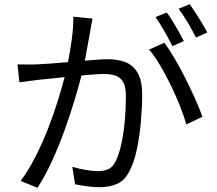

<svg xmlns="http://www.w3.org/2000/svg" viewBox="-20 -866 1040 921"><path d="M768 -661Q791 -631 818 -585Q845 -539 870.5 -488Q896 -437 917.5 -389Q939 -341 951 -306L874 -269Q863 -308 843.5 -357Q824 -406 799.5 -456.5Q775 -507 748.5 -552Q722 -597 695 -628ZM780 -806Q793 -789 808 -764.5Q823 -740 837.5 -714.5Q852 -689 862 -669L807 -645Q792 -675 769 -715.5Q746 -756 726 -784ZM890 -846Q903 -828 919 -803Q935 -778 950 -753.5Q965 -729 974 -710L920 -686Q904 -718 881 -757Q858 -796 837 -824ZM64 -557Q109 -556 154 -557Q179 -558 219.5 -561Q260 -564 306 -568Q317 -622 324.5 -678.5Q332 -735 332 -786L424 -777Q421 -763 418 -747.5Q415 -732 413 -717L387 -575Q422 -578 451.5 -580Q481 -582 499 -582Q544 -582 581 -568Q618 -554 640 -517Q662 -480 662 -412Q662 -353 656 -284.5Q650 -216 637.5 -154.5Q625 -93 604 -51Q580 -1 543 15.5Q506 32 458 32Q429 32 396.5 27.5Q364 23 340 18L327 -66Q359 -56 393.5 -50.5Q428 -45 449 -45Q477 -45 499.5 -54.5Q522 -64 537 -97Q553 -131 563.5 -182Q574 -233 579 -291Q584 -349 584 -403Q584 -449 571 -472Q558 -495 534 -503Q510 -511 478 -511Q460 -511 431.5 -509Q403 -507 371 -504Q357 -450 337 -383.5Q317 -317 291 -244.5Q265 -172 232.5 -100Q200 -28 160 35L79 2Q117 -49 150 -114Q183 -179 210 -248Q237 -317 257 -381.5Q277 -446 290 -496L163 -483Q146 -481 119 -477.5Q92 -474 73 -471Z"/></svg>

Font: Go Noto Current
Style: Regular
Weight: 400
Designer: Monotype Design Team
Foundry: Monotype Imaging Inc.
Version: Version 2.007; ttfautohint (v1.8) -l 8 -r 50 -G 200 -x 14 -D